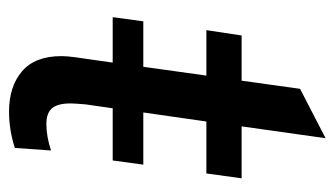

<svg xmlns="http://www.w3.org/2000/svg" viewBox="-174 -540 722 414"><g transform="rotate(90 187.0 -333.0)"><path d="M101 -104.5Q101 -117 103.5 -134.5L115 -215H17L26 -281H124L143 -417H45L56.5 -493H154L171.5 -619L278 -674L252.5 -493H364.5L354 -417H242L222.5 -281H335L326 -215H213.5L205 -156Q203 -132 203 -124Q203 -97 213.2 -84.5Q223.5 -72 247.5 -72Q274 -72 304.5 -82L299 -4Q260 8.5 220.5 8.5Q166.5 8.5 133.8 -19.5Q101 -47.5 101 -104.5Z"/></g></svg>

Font: HK Grotesk Medium
Style: Italic
Weight: 500
Italic angle: -8°
Designer: Alfredo Marco Pradil
Foundry: Hanken Design Co.
Version: Version 3.004